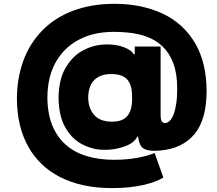

<svg xmlns="http://www.w3.org/2000/svg" viewBox="-20 -760 1134 1002"><path d="M563.9 221.6Q483 221.6 415.1 206.7Q347.3 191.8 292.8 163.7Q238.3 135.7 197.1 95.9Q155.9 56.1 128.2 6.4Q69.2 -97.3 68.2 -244.3Q68.5 -350.5 101.2 -441.4Q133.9 -532.3 201.3 -601.6Q232.6 -633.5 272 -659.3Q311.4 -685 358.5 -702.9Q405.5 -720.9 460.6 -730.5Q515.6 -740.1 578.1 -740.1Q718 -740.1 827.8 -689.3Q936.8 -638.8 999.3 -533Q1057.5 -431.5 1058.2 -285.5Q1058.2 -136.7 995.4 -60.7Q932.5 15.6 815.3 25.6Q807.2 26.3 799.9 26.6Q792.6 27 785.9 27Q725.5 27 712 -4.6Q704.2 -21 701.3 -41.5Q701.3 -43.7 701 -44.4L700.3 -46.9H696Q680.8 -12.8 625.7 5.7Q579.2 22 527 22L507.1 21.3Q453.8 18.1 403.4 -9.9Q353 -38 320 -96.2Q287.3 -154.1 285.5 -248.6Q286.9 -342.3 319.2 -400.6Q335.6 -429.7 355.3 -451.5Q375 -473.4 398.4 -488.3Q417.6 -500 436.1 -507.8Q454.5 -515.6 472.1 -520.1Q489.7 -524.5 506.7 -526.3Q523.8 -528.1 540.5 -528.1Q589.8 -528.1 627.8 -513.1Q666.2 -498.2 677.6 -477.3H683.2V-517H818.2V-153.4Q819.2 -117.9 840.9 -117.9Q853.3 -117.9 864.9 -128.6Q876.4 -139.2 885.3 -161.4Q894.2 -183.6 899.5 -217.5Q904.8 -251.4 904.8 -298.3Q904.5 -377.5 884.1 -430.9Q863.6 -484.4 828.8 -517Q803.3 -541.9 772 -557Q740.8 -572.1 707.7 -580.1Q674.7 -588.1 641.3 -590.7Q608 -593.4 578.1 -593.8Q486.2 -593.8 420.1 -566.1Q369.3 -545.1 332.9 -512.6Q296.5 -480.1 273.1 -439.5Q249.6 -398.8 238.6 -351.4Q227.6 -304 227.3 -252.8Q227.6 -168.7 252.3 -107.2Q277 -45.8 322.3 -5.5Q367.5 34.8 431.6 54.3Q495.7 73.9 575.3 73.9Q641 73.9 696.7 63.6Q751.8 53.6 786.9 38.4L832.4 166.2Q815.3 177.6 789.4 187.3Q763.5 197.1 728.3 205.3Q693.2 213.4 652.3 217.5Q611.5 221.6 563.9 221.6ZM563.9 -125Q605.5 -125 628.2 -140.3Q669.4 -166.9 669.4 -243.3V-248.6Q669.4 -261.7 668.7 -273.6Q668 -285.5 665.8 -296.5Q663.7 -307.5 660 -317.6Q656.2 -327.8 649.9 -337.4Q625.7 -373.6 561.1 -373.6Q533.4 -373.6 511.4 -366.3Q489.3 -359 473.7 -344.1Q458.1 -329.2 449.6 -306.5Q441.1 -283.7 440.3 -252.8Q440.3 -198.9 467.7 -164.4Q498.6 -125 563.9 -125Z"/></svg>

Font: Linik Sans Black
Style: Regular
Weight: 900
Designer: Fonts by Rasmus Andersson / Changes by Cristiano Sobral with parts from Marc Monis
Foundry: rsms
Version: Version 3.020; ttfautohint (v1.6)